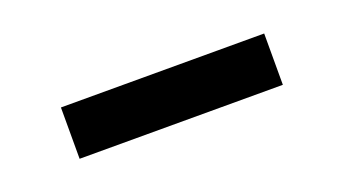

<svg xmlns="http://www.w3.org/2000/svg" viewBox="-26 -450 507 283"><g transform="rotate(-20 227.5 -308.5)"><path d="M386.7 -348.6V-268.1H67.9V-348.6Z"/></g></svg>

Font: Inter 17pt
Style: Regular
Weight: 400
Version: Version 4.001;git-66647c0bb